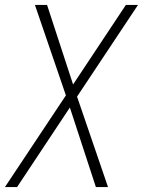

<svg xmlns="http://www.w3.org/2000/svg" viewBox="-30 -550 626 775"><path d="M-10 205H39L252 -116L357 205H406L281 -160L527 -530H478L265 -209L160 -530H111L236 -165Z"/></svg>

Font: Iosevka Sparkle Extralight
Style: Italic
Weight: 200
Italic angle: -9°
Designer: Belleve Invis
Foundry: Belleve Invis
Version: Version 4.5.0; ttfautohint (v1.8.3)